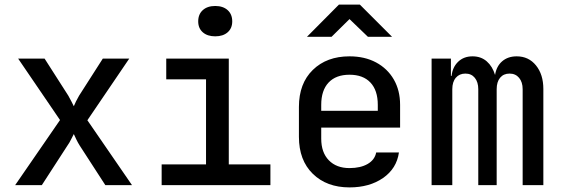

<svg xmlns="http://www.w3.org/2000/svg" viewBox="-20 -805 2440 835"><path d="M46 0 241 -283 59 -550H174L277 -389Q284 -377 290.5 -364Q297 -351 301 -343Q304 -351 310.5 -364Q317 -377 324 -389L427 -550H542L360 -282L554 0H438L326 -173Q319 -184 312 -198.5Q305 -213 301 -222Q296 -213 289 -198.5Q282 -184 274 -173L162 0Z M683 0V-90H876V-460H703V-550H975V-90H1156V0ZM916 -647Q882 -647 862 -664.5Q842 -682 842 -712Q842 -743 862 -761Q882 -779 916 -779Q950 -779 970 -761Q990 -743 990 -712Q990 -682 970 -664.5Q950 -647 916 -647Z M1500 10Q1401 10 1340.5 -49Q1280 -108 1280 -210V-340Q1280 -442 1340.5 -501Q1401 -560 1500 -560Q1566 -560 1615.5 -533.5Q1665 -507 1692.5 -459.5Q1720 -412 1720 -349V-250H1377V-202Q1377 -142 1410 -108Q1443 -74 1500 -74Q1548 -74 1579 -92Q1610 -110 1616 -142H1715Q1705 -72 1646 -31Q1587 10 1500 10ZM1377 -349V-323H1623V-349Q1623 -412 1591 -446Q1559 -480 1500 -480Q1441 -480 1409 -446Q1377 -412 1377 -349ZM1315 -645 1454 -785H1545L1685 -645H1580L1500 -722L1422 -645Z M1857 0V-550H1941V-475H1944Q1948 -513 1972.5 -536.5Q1997 -560 2035 -560Q2072 -560 2097 -538Q2122 -516 2133 -479Q2139 -517 2164 -538.5Q2189 -560 2227 -560Q2279 -560 2311 -520.5Q2343 -481 2343 -418V0H2253V-417Q2253 -448 2237.5 -466.5Q2222 -485 2196 -485Q2170 -485 2155 -467Q2140 -449 2140 -417V0H2060V-417Q2060 -448 2045 -466.5Q2030 -485 2004 -485Q1978 -485 1962.5 -467Q1947 -449 1947 -417V0Z"/></svg>

Font: JetBrains Mono NL Medium
Style: Regular
Weight: 500
Monospace: yes
Designer: Philipp Nurullin, Konstantin Bulenkov
Foundry: JetBrains
Version: Version 2.305; ttfautohint (v1.8.4.7-5d5b)